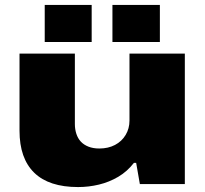

<svg xmlns="http://www.w3.org/2000/svg" viewBox="-20 -745 828 777"><path d="M296 12Q178 12 118.5 -46Q59 -104 59 -216V-528H283V-243Q283 -222 289 -203.5Q295 -185 307 -172Q319 -159 338 -151.5Q357 -144 382 -144Q418 -144 445.5 -158.5Q473 -173 488.5 -199Q504 -225 504 -257V-528H728V0H546L531 -86H522Q495 -51 458.5 -29.5Q422 -8 380.5 2Q339 12 296 12ZM161 -575V-725H351V-575ZM435 -575V-725H627V-575Z"/></svg>

Font: Archivo SemiBold Expanded Black
Style: Regular
Weight: 900
Width: 7
Version: Version 2.001